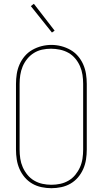

<svg xmlns="http://www.w3.org/2000/svg" viewBox="-20 -981 540 1009"><path d="M250 8Q224 8 198 2.5Q172 -3 149.5 -16Q127 -29 110 -49Q93 -69 82.5 -93Q72 -117 68 -143Q64 -169 64 -195V-540Q64 -566 68 -592Q72 -618 82.5 -642Q93 -666 110 -686Q127 -706 150 -719Q173 -732 198.5 -738.5Q224 -745 250 -745Q276 -745 301.5 -738.5Q327 -732 350 -719Q373 -706 390 -686Q407 -666 417.5 -642Q428 -618 432 -592Q436 -566 436 -540V-195Q436 -169 432 -143Q428 -117 417.5 -93Q407 -69 390 -49Q373 -29 350.5 -16Q328 -3 302 2.5Q276 8 250 8ZM250 -10Q274 -10 297 -15Q320 -20 340.5 -32Q361 -44 376 -62.5Q391 -81 400.5 -102.5Q410 -124 413.5 -147.5Q417 -171 417 -195V-540Q417 -564 413.5 -587.5Q410 -611 400.5 -633Q391 -655 375.5 -673.5Q360 -692 339.5 -703.5Q319 -715 295 -720Q271 -725 248 -725Q224 -725 201 -720Q178 -715 158 -702.5Q138 -690 123 -671.5Q108 -653 99 -631.5Q90 -610 86.5 -586.5Q83 -563 83 -540V-195Q83 -171 86.5 -147.5Q90 -124 99.5 -102.5Q109 -81 124 -62.5Q139 -44 159.5 -32Q180 -20 203 -15Q226 -10 250 -10ZM253 -810 142 -949 158 -961 267 -820Z"/></svg>

Font: Zed Mono Thin
Style: Regular
Weight: 100
Monospace: yes
Designer: Belleve Invis
Foundry: Belleve Invis
Version: Version 1.0.0; ttfautohint (v1.8.4)